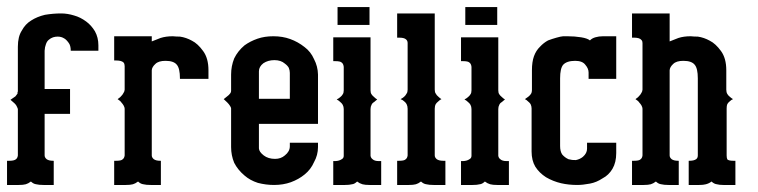

<svg xmlns="http://www.w3.org/2000/svg" viewBox="-20 -526 2156 546"><path d="M0 0V-47.9V-68.8H6.8Q19.5 -68.8 24.9 -72.8Q29.8 -76.2 30.8 -84V-214.8V-215.8Q30.8 -217.3 26.9 -225.1Q23.9 -231 9.8 -242.2Q17.1 -247.1 23.9 -252L29.8 -259.8V-263.2L30.8 -266.1V-269V-393.1Q30.8 -421.9 42 -439Q51.8 -457.5 68.8 -467.8Q85.4 -478.5 107.9 -483.9Q131.3 -487.8 153.8 -487.8Q171.9 -487.8 190.9 -481.9Q208.5 -477.1 225.1 -464.8Q239.7 -454.1 250 -437Q259.8 -419.4 259.8 -397V-381.8H181.2Q181.2 -397 174.8 -404.8Q168 -414.1 162.1 -417Q154.3 -421.9 144 -421.9Q137.2 -421.9 130.9 -419.9Q124 -417.5 119.1 -413.1Q113.8 -409.2 110.8 -400.9Q107.4 -392.1 106.9 -381.8V-272.9H179.2V-202.1H106.9V-84Q106.9 -78.1 112.8 -73.2Q119.1 -68.8 130.9 -68.8H132.8V0H104Q90.8 0 83 -2Q75.2 -2.9 67.9 -9.8Q60.1 -3.9 53.2 -2Q45.9 0 33.2 0Z M304.7 0V-47.9V-68.8H310.5Q324.7 -68.8 328.6 -72.8Q333.5 -76.2 334.5 -84V-216.8Q334.5 -220.7 331.5 -226.1Q328.6 -231 325.7 -233.9Q322.8 -238.8 314.5 -244.1Q323.2 -250 325.7 -253.9Q328.1 -255.9 331.5 -262.2Q334 -265.6 334.5 -271V-337.9Q334.5 -344.2 331.5 -348.1Q325.7 -354 310.5 -354H304.7V-422.9H411.6V-408.2Q424.8 -413.6 436.5 -418Q451.7 -422.9 471.7 -422.9Q472.7 -422.9 475.1 -422.6Q477.5 -422.4 482.2 -422.1Q486.8 -421.9 491.7 -421.9Q509.3 -419.4 525.9 -410.2Q542.5 -401.9 557.6 -380.9Q572.8 -360.4 572.8 -326.2V-301.8H491.7V-303.2Q491.7 -331.5 482.9 -341.8Q474.1 -353 450.7 -353Q430.7 -353 421.9 -344.2Q412.1 -335.4 411.6 -326.2V-84Q411.6 -78.1 417.5 -73.2Q423.8 -68.8 435.5 -68.8H437.5V0H408.7Q395.5 0 387.7 -2Q379.9 -2.9 372.6 -9.8Q364.7 -3.9 357.9 -2Q350.6 0 337.9 0Z M616.2 -244.1 626 -252Q631.3 -255.9 633.3 -258.8Q637.2 -262.7 637.2 -268.1V-314Q637.2 -337.9 646 -359.9Q656.2 -380.9 675.3 -397Q691.4 -408.7 712.4 -416Q732.4 -422.9 757.3 -422.9Q783.7 -422.9 805.2 -415Q827.1 -407.2 846.2 -392.1Q863.8 -378.9 873 -357.9Q883.8 -337.4 884.3 -314V-173.8H716.3V-104Q716.8 -94.2 730 -84Q742.7 -74.2 762.2 -74.2Q778.8 -74.2 790 -84Q804.2 -95.2 804.2 -109.9V-120.1H884.3V-107.9Q884.3 -85 873 -64.9Q863.8 -43.9 846.2 -29.8Q829.6 -16.1 807.1 -7.8Q785.2 0 759.3 0Q736.3 0 713.4 -5.9Q690.9 -13.2 675.3 -26.9Q656.2 -43 646 -63Q637.2 -84 637.2 -107.9V-217.8Q637.2 -220.7 633.3 -226.1Q631.3 -229.5 626 -234.9Q624.5 -236.3 616.2 -244.1ZM716.3 -245.1H804.2V-318.8Q804.2 -325.7 801.3 -333Q797.9 -339.4 790 -345.2Q778.8 -355 760.3 -355Q742.2 -355 729 -346.2Q716.3 -336.4 716.3 -323.2Z M927.7 0H960.9Q973.6 0 981 -2Q987.8 -2.4 995.6 -9.8Q1002.4 -4.4 1010.7 -2Q1018.1 0 1030.8 0H1064V-67.9H1057.6Q1044.9 -67.9 1039.6 -73.2Q1034.7 -76.7 1033.7 -83V-215.8Q1033.7 -222.7 1036.6 -228Q1038.6 -232.9 1043.9 -235.8Q1044.4 -236.3 1047.6 -239Q1050.8 -241.7 1052.7 -243.2Q1048.3 -245.6 1043.9 -250Q1038.6 -254.4 1036.6 -257.8Q1033.7 -261.7 1033.7 -269V-419.9H927.7V-352.1H933.6Q947.8 -352.1 951.7 -348.1Q956.5 -344.7 957.5 -335.9V-269Q957.5 -261.7 954.6 -257.8Q952.1 -253.4 947.8 -250Q944.3 -246.6 937.5 -243.2Q943.4 -240.2 947.8 -235.8Q952.1 -232.4 954.6 -228Q957.5 -222.7 957.5 -215.8V-83Q957.5 -76.2 951.7 -73.2Q944.8 -68.4 933.6 -67.9H927.7V-47.9ZM939.9 -455.1V-467.8V-505.9H1030.8V-455.1Z M1109.4 0V-47.9V-68.8H1115.2Q1129.4 -68.8 1133.3 -72.8Q1138.2 -76.2 1139.2 -84V-216.8Q1139.2 -224.1 1136.2 -230Q1133.8 -234.4 1129.4 -237.8Q1125.5 -241.7 1119.1 -244.1Q1126 -247.6 1129.4 -251Q1133.3 -254.4 1136.2 -259.8Q1139.2 -263.7 1139.2 -271V-403.8Q1139.2 -411.1 1133.3 -415Q1127.9 -418.9 1115.2 -418.9H1109.4V-487.8H1216.3V-271Q1216.3 -263.7 1219.2 -259.8Q1221.7 -254.9 1226.6 -251Q1231 -246.6 1235.4 -244.1Q1231 -242.2 1226.6 -237.8Q1221.2 -233.4 1219.2 -230Q1216.3 -224.6 1216.3 -216.8V-84Q1216.3 -78.1 1222.2 -73.2Q1228.5 -68.8 1240.2 -68.8H1246.6V0H1213.4Q1200.2 0 1192.4 -2Q1184.6 -2.9 1177.2 -9.8Q1169.4 -3.9 1162.6 -2Q1155.3 0 1142.6 0Z M1291 0H1324.2Q1336.9 0 1344.2 -2Q1351.1 -2.4 1358.9 -9.8Q1365.7 -4.4 1374 -2Q1381.3 0 1394 0H1427.2V-67.9H1420.9Q1408.2 -67.9 1402.8 -73.2Q1397.9 -76.7 1397 -83V-215.8Q1397 -222.7 1399.9 -228Q1401.9 -232.9 1407.2 -235.8Q1407.7 -236.3 1410.9 -239Q1414.1 -241.7 1416 -243.2Q1411.6 -245.6 1407.2 -250Q1401.9 -254.4 1399.9 -257.8Q1397 -261.7 1397 -269V-419.9H1291V-352.1H1296.9Q1311 -352.1 1314.9 -348.1Q1319.8 -344.7 1320.8 -335.9V-269Q1320.8 -261.7 1317.9 -257.8Q1315.4 -253.4 1311 -250Q1307.6 -246.6 1300.8 -243.2Q1306.6 -240.2 1311 -235.8Q1315.4 -232.4 1317.9 -228Q1320.8 -222.7 1320.8 -215.8V-83Q1320.8 -76.2 1314.9 -73.2Q1308.1 -68.4 1296.9 -67.9H1291V-47.9ZM1303.2 -455.1V-467.8V-505.9H1394V-455.1Z M1472.7 -244.1Q1473.6 -244.6 1482.4 -251Q1487.8 -255.4 1489.7 -258.8Q1492.7 -262.7 1492.7 -271V-326.2Q1492.7 -350.1 1498.5 -366.2Q1504.4 -382.3 1515.6 -393.1Q1525.9 -404.3 1538.6 -411.1Q1550.3 -415.5 1562.5 -418.9Q1574.7 -422.4 1581.5 -422.9H1593.8Q1614.3 -422.9 1632.8 -419.9Q1650.4 -417 1657.7 -411.1Q1663.1 -417 1672.9 -419.9Q1683.1 -422.9 1694.8 -422.9H1732.4V-301.8H1653.8V-319.8Q1653.8 -331.1 1644.5 -341.8Q1636.2 -353 1615.7 -353Q1591.8 -353 1581.5 -341.8Q1572.8 -331.5 1572.8 -303.2V-110.8Q1572.8 -95.7 1578.6 -86.9Q1585.9 -78.1 1596.7 -73.2Q1607.4 -70.3 1617.7 -70.8Q1629.4 -73.2 1637.7 -80.1Q1649.4 -90.3 1649.4 -103V-120.1H1732.4V-90.8Q1732.4 -64 1721.7 -45.9Q1710.9 -27.8 1693.8 -19Q1676.3 -7.3 1657.7 -3.9Q1637.2 0 1621.6 0Q1597.2 0 1575.7 -4.9Q1552.7 -10.3 1532.7 -22Q1513.7 -34.2 1502.4 -51.8Q1491.7 -69.8 1491.7 -95.2V-217.8Q1491.7 -224.1 1488.8 -230Q1486.8 -233.4 1481.4 -237.8Q1477.1 -242.2 1472.7 -244.1Z M1777.3 0V-47.9V-68.8H1783.2Q1797.4 -68.8 1801.3 -72.8Q1806.2 -76.2 1807.1 -84V-216.8Q1807.1 -220.7 1804.2 -226.1Q1801.3 -231 1798.3 -233.9Q1795.4 -238.8 1787.1 -244.1Q1795.9 -250 1798.3 -253.9Q1800.8 -255.9 1804.2 -262.2Q1806.6 -265.6 1807.1 -271V-403.8Q1807.1 -409.2 1804.2 -412.1Q1799.3 -418.9 1783.2 -418.9H1777.3V-487.8H1884.3V-408.2Q1897.5 -413.6 1909.2 -418Q1924.3 -422.9 1944.3 -422.9Q1945.3 -422.9 1947.8 -422.6Q1950.2 -422.4 1954.8 -422.1Q1959.5 -421.9 1964.4 -421.9Q1981.9 -419.4 1998.5 -410.2Q2015.1 -401.9 2030.3 -380.9Q2045.4 -360.4 2045.4 -326.2V-271Q2045.4 -263.7 2048.3 -258.8Q2050.8 -254.4 2055.2 -251Q2058.6 -247.6 2064.5 -244.1Q2059.6 -242.2 2055.2 -237.8Q2050.8 -234.4 2048.3 -230Q2046.4 -225.6 2046.4 -217.8V-84Q2046.4 -77.1 2048.3 -72.8Q2052.2 -68.8 2065.4 -68.8H2071.3V0H2037.1Q2025.9 0 2018.6 -2Q2010.7 -2.9 2003.4 -9.8Q1996.6 -4.4 1987.3 -2Q1980 0 1968.3 0H1938.5V-68.8H1940.4Q1953.1 -68.8 1959.5 -73.2Q1964.4 -76.7 1964.4 -84V-303.2Q1964.4 -331.5 1955.6 -341.8Q1946.8 -353 1923.3 -353Q1903.3 -353 1894.5 -344.2Q1884.8 -335.4 1884.3 -326.2V-84Q1884.3 -78.1 1890.1 -73.2Q1896.5 -68.8 1908.2 -68.8H1910.2V0H1881.3Q1868.2 0 1860.4 -2Q1852.5 -2.9 1845.2 -9.8Q1837.4 -3.9 1830.6 -2Q1823.2 0 1810.5 0Z"/></svg>

Font: Wyoming
Style: Regular
Weight: 400
Designer: Old Hat Creative
Version: Version 2.00 2016